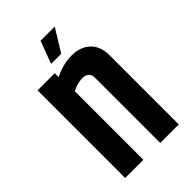

<svg xmlns="http://www.w3.org/2000/svg" viewBox="-222 -820 902 902"><g transform="rotate(-45 229.5 -368.5)"><path d="M168 -556Q226 -585 283 -585Q340 -585 375 -552.5Q410 -520 410 -457V0H287V-431Q287 -474 243 -474Q209 -474 175 -455V0H54V-582H168ZM229 -737H323L254 -625H187Z"/></g></svg>

Font: Khand SemiBold
Style: Regular
Weight: 600
Designer: Devanagari: Sanchit Sawaria, Jyotish Sonowal; Latin: Satya Rajpurohit
Foundry: Indian Type Foundry
Version: Version 1.101;PS 1.0;hotconv 1.0.78;makeotf.lib2.5.61930; tt